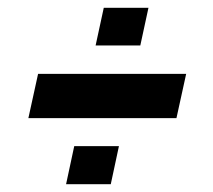

<svg xmlns="http://www.w3.org/2000/svg" viewBox="-20 -500 549 494"><path d="M226 -383 247 -480H362L341 -383ZM53 -196 78 -310H459L434 -196ZM150 -26 171 -124H286L265 -26Z"/></svg>

Font: Saira Semi Condensed
Style: Bold Italic
Weight: 700
Width: 4
Italic angle: -12°
Designer: Hector Gatti with collaboration of the Omnibus-Type team
Foundry: Omnibus-Type
Version: Version 1.001; ttfautohint (v1.8)